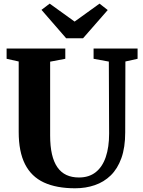

<svg xmlns="http://www.w3.org/2000/svg" viewBox="-20 -1004 768 1032"><path d="M384 8Q283.5 8 216 -23.2Q148.5 -54.5 114.5 -121.5Q80.5 -188.5 80.5 -294.5V-673.5L15.5 -688V-743H331V-688L249.5 -672.5V-275.5Q249.5 -218 259.2 -175.5Q269 -133 288.5 -105Q308 -77 337 -63.5Q366 -50 404.5 -50Q458.5 -50 494.5 -78.5Q530.5 -107 548.5 -160Q566.5 -213 566.5 -286L565 -673L483 -688V-743H719.5V-688L654 -673.5L653 -292.5Q653 -211.5 632.5 -154.2Q612 -97 575.2 -61.2Q538.5 -25.5 489.5 -8.8Q440.5 8 384 8ZM335.5 -798.5 203 -951 247 -984.5 381 -888 515 -984.5 559 -950 426.5 -798.5Z"/></svg>

Font: Merriweather 48pt ExtraBold
Style: Regular
Weight: 800
Version: Version 2.100